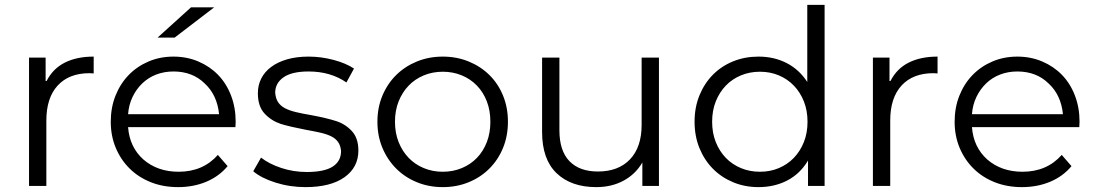

<svg xmlns="http://www.w3.org/2000/svg" viewBox="-20 -762 4491 787"><path d="M171 -430Q197 -481 246 -505.5Q295 -530 364 -530V-461L347 -462Q263 -462 216.5 -411.5Q170 -361 170 -268V0H99V-526H167V-430Z M945 -241H505Q511 -159 568 -108Q626 -58 712 -58Q812 -58 873 -127L913 -81Q878 -39 825.5 -17Q773 5 710 5Q649 5 598.5 -15Q548 -35 511.5 -71Q475 -107 454.5 -156Q434 -205 434 -263Q434 -321 453.5 -370Q473 -419 507.5 -454.5Q542 -490 589 -510Q636 -530 691 -530Q746 -530 793 -510Q840 -490 874 -455Q908 -420 927 -370.5Q946 -321 946 -263ZM505 -294H878Q870 -373 819 -420Q769 -469 691 -469Q653 -469 620.5 -456.5Q588 -444 563.5 -420.5Q539 -397 523.5 -365Q508 -333 505 -294ZM763 -732H858L696 -608H626Z M1018 -60 1050 -116Q1083 -90 1133 -73.5Q1183 -57 1237 -57Q1309 -57 1343.5 -79Q1378 -101 1378 -143Q1376 -165 1366 -179.5Q1356 -194 1338 -203Q1320 -212 1294 -218Q1268 -224 1234 -230Q1171 -242 1131 -254Q1092 -267 1064.5 -296.5Q1037 -326 1037 -380Q1037 -413 1051 -440.5Q1065 -468 1092 -488Q1119 -508 1157.5 -519Q1196 -530 1245 -530Q1296 -530 1347 -516.5Q1398 -503 1431 -481L1400 -424Q1335 -469 1245 -469Q1176 -469 1142 -445Q1108 -421 1108 -382Q1110 -358 1120 -343Q1130 -328 1148 -318.5Q1166 -309 1193 -302.5Q1220 -296 1256 -290Q1320 -278 1357 -266Q1395 -254 1422 -225Q1449 -196 1449 -145Q1449 -76 1392 -35.5Q1335 5 1232 5Q1168 5 1109.5 -13.5Q1051 -32 1018 -60Z M1527 -263Q1527 -321 1547.5 -370Q1568 -419 1604 -454.5Q1640 -490 1689 -510Q1738 -530 1795 -530Q1852 -530 1901 -510Q1950 -490 1986 -454.5Q2022 -419 2042 -370Q2062 -321 2062 -263Q2062 -205 2042 -156Q2022 -107 1986 -71Q1950 -35 1901 -15Q1852 5 1795 5Q1738 5 1689 -15Q1640 -35 1604 -71Q1568 -107 1547.5 -156Q1527 -205 1527 -263ZM1990 -263Q1990 -309 1975.5 -346.5Q1961 -384 1935 -411Q1909 -438 1873 -453Q1837 -468 1795 -468Q1753 -468 1717 -453Q1681 -438 1655 -411Q1629 -384 1614 -346.5Q1599 -309 1599 -263Q1599 -217 1614 -179.5Q1629 -142 1655 -115Q1681 -88 1717 -73Q1753 -58 1795 -58Q1837 -58 1873 -73Q1909 -88 1935 -115Q1961 -142 1975.5 -179.5Q1990 -217 1990 -263Z M2681 -526V0H2613V-96Q2585 -48 2536 -21.5Q2487 5 2424 5Q2321 5 2261.5 -52Q2202 -109 2202 -221V-526H2273V-228Q2273 -144 2314 -101.5Q2355 -59 2431 -59Q2515 -59 2562.5 -109Q2610 -159 2610 -250V-526Z M3360 -742V0H3292V-104Q3260 -50 3207.5 -22.5Q3155 5 3089 5Q3033 5 2985 -15Q2937 -35 2902 -70.5Q2867 -106 2847 -155Q2827 -204 2827 -263Q2827 -322 2847 -371Q2867 -420 2902 -455.5Q2937 -491 2985 -510.5Q3033 -530 3089 -530Q3153 -530 3204.5 -503.5Q3256 -477 3289 -426V-742ZM3290 -263Q3290 -309 3275 -346.5Q3260 -384 3234 -411Q3208 -438 3172.5 -453Q3137 -468 3095 -468Q3053 -468 3017 -453Q2981 -438 2955 -411Q2929 -384 2914 -346.5Q2899 -309 2899 -263Q2899 -217 2914 -179.5Q2929 -142 2955 -115Q2981 -88 3017 -73Q3053 -58 3095 -58Q3137 -58 3172.5 -73Q3208 -88 3234 -115Q3260 -142 3275 -179.5Q3290 -217 3290 -263Z M3630 -430Q3656 -481 3705 -505.5Q3754 -530 3823 -530V-461L3806 -462Q3722 -462 3675.5 -411.5Q3629 -361 3629 -268V0H3558V-526H3626V-430Z M4404 -241H3964Q3970 -159 4027 -108Q4085 -58 4171 -58Q4271 -58 4332 -127L4372 -81Q4337 -39 4284.5 -17Q4232 5 4169 5Q4108 5 4057.5 -15Q4007 -35 3970.5 -71Q3934 -107 3913.5 -156Q3893 -205 3893 -263Q3893 -321 3912.5 -370Q3932 -419 3966.5 -454.5Q4001 -490 4048 -510Q4095 -530 4150 -530Q4205 -530 4252 -510Q4299 -490 4333 -455Q4367 -420 4386 -370.5Q4405 -321 4405 -263ZM3964 -294H4337Q4329 -373 4278 -420Q4228 -469 4150 -469Q4112 -469 4079.5 -456.5Q4047 -444 4022.5 -420.5Q3998 -397 3982.5 -365Q3967 -333 3964 -294Z"/></svg>

Font: CMG Sans
Style: Regular
Weight: 400
Designer: Julieta Ulanovsky
Foundry: Julieta Ulanovsky
Version: Version 7.200